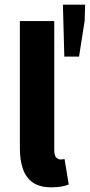

<svg xmlns="http://www.w3.org/2000/svg" viewBox="-20 -790 384 821"><path d="M200 11Q150 11 120.5 -9.5Q91 -30 78 -67.5Q65 -105 65 -155V-700H212V-149Q212 -125 220.5 -116.5Q229 -108 239 -108Q243 -108 246.5 -108.5Q250 -109 256 -110L274 -1Q262 4 243.5 7.5Q225 11 200 11ZM255 -548 249 -770H344L342 -701L318 -548Z"/></svg>

Font: Source Sans 3
Style: Bold
Weight: 700
Designer: Paul D. Hunt
Foundry: Adobe
Version: Version 3.052;hotconv 1.1.0;makeotfexe 2.6.0